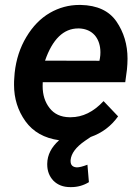

<svg xmlns="http://www.w3.org/2000/svg" viewBox="-20 -558 565 774"><path d="M397.5 -150.4C356.9 -106.9 313 -85.4 265.1 -85.4C263.2 -85.4 261.7 -85.4 259.8 -85.4C225.1 -85.9 198.2 -98.6 179.7 -122.6C161.1 -146.5 151.9 -175.8 151.9 -210.9C151.9 -215.8 151.9 -221.2 152.3 -226.6H484.9L491.7 -277.3C493.2 -292.5 494.1 -307.1 494.1 -321.3C494.1 -378.4 479 -428.2 449.2 -471.7C419.4 -514.6 371.6 -536.6 305.7 -538.1C303.7 -538.1 301.8 -538.1 299.8 -538.1C257.8 -538.1 217.8 -527.3 180.7 -505.9C143.1 -483.9 111.8 -451.7 86.4 -409.2C60.5 -366.2 44.9 -317.9 39.1 -264.2L37.6 -244.1C36.6 -234.4 36.6 -225.1 36.6 -215.8C36.6 -161.1 51.8 -112.3 82.5 -69.3C113.3 -26.4 158.7 -1 218.3 7.3C187 35.2 170.9 66.4 170.4 102.1C170.4 103 170.4 104 170.4 105C170.4 130.9 178.7 152.8 195.3 170.4C212.4 187.5 234.9 196.3 263.2 196.3C264.6 196.3 265.6 196.3 267.1 196.3C293 196.3 316.9 189.5 338.4 176.3L332.5 106C313.5 113.3 299.3 116.7 290.5 116.7C290.5 116.7 290 116.7 289.6 116.7C272.9 115.7 264.6 107.4 264.6 91.8C264.6 90.3 264.6 88.9 264.6 87.4C267.1 60.5 286.1 35.2 321.8 10.3L345.7 -5.9C391.6 -22 428.2 -49.8 456.1 -88.9ZM299.3 -443.4C345.7 -441.4 376 -413.6 383.3 -367.2C384.3 -360.4 384.8 -354 384.8 -347.2C384.8 -339.4 384.3 -331.5 382.8 -323.2L380.9 -313L161.6 -313.5C191.4 -399.9 236.3 -443.4 295.4 -443.4C296.9 -443.4 297.9 -443.4 299.3 -443.4Z"/></svg>

Font: Roboto Medium
Style: Italic
Weight: 500
Italic angle: -12°
Designer: Google
Version: Version 2.137; 2017